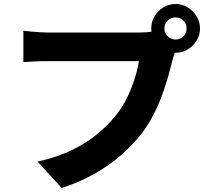

<svg xmlns="http://www.w3.org/2000/svg" viewBox="-20 -880 1040 961"><path d="M803 -738Q803 -715 819.5 -698.5Q836 -682 859 -682Q882 -682 898 -698.5Q914 -715 914 -738Q914 -761 898 -777Q882 -793 859 -793Q836 -793 819.5 -777Q803 -761 803 -738ZM737 -738Q737 -771 753.5 -798.5Q770 -826 797.5 -843Q825 -860 859 -860Q892 -860 919.5 -843Q947 -826 964 -798.5Q981 -771 981 -738Q981 -704 964 -676.5Q947 -649 919.5 -632.5Q892 -616 859 -616Q825 -616 797.5 -632.5Q770 -649 753.5 -676.5Q737 -704 737 -738ZM868 -655Q861 -640 855 -618.5Q849 -597 844 -581Q835 -545 822.5 -500Q810 -455 792 -406Q774 -357 749.5 -308.5Q725 -260 693 -217Q648 -158 587.5 -105Q527 -52 452.5 -10Q378 32 289 61L168 -71Q269 -94 341.5 -129.5Q414 -165 467.5 -209.5Q521 -254 561 -304Q594 -345 616.5 -392Q639 -439 654 -486Q669 -533 675 -574Q660 -574 626 -574Q592 -574 548 -574Q504 -574 455.5 -574Q407 -574 361 -574Q315 -574 278.5 -574Q242 -574 222 -574Q186 -574 151.5 -572.5Q117 -571 97 -569V-726Q113 -724 135.5 -722Q158 -720 182 -718.5Q206 -717 222 -717Q239 -717 268.5 -717Q298 -717 335.5 -717Q373 -717 414.5 -717Q456 -717 496.5 -717Q537 -717 572.5 -717Q608 -717 634.5 -717Q661 -717 674 -717Q690 -717 713.5 -718.5Q737 -720 759 -725Z"/></svg>

Font: Noto Sans KR ExtraBold
Style: Regular
Weight: 800
Designer: Ryoko NISHIZUKA  (kana, bopomofo & ideographs); Paul D. Hunt (Latin, Greek & Cyrillic); Sandoll Communications , Soo-you
Foundry: Adobe
Version: Version 2.004-H2;hotconv 1.0.118;makeotfexe 2.5.65603